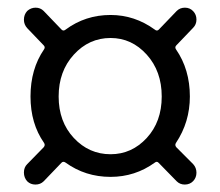

<svg xmlns="http://www.w3.org/2000/svg" viewBox="-20 -624 589 513"><path d="M96.7 -139.6Q87.9 -130.9 74.7 -130.9Q61.5 -130.9 52.7 -139.6Q43.9 -149.4 43.9 -163.1Q43.9 -176.8 52.7 -185.5L96.7 -230.5Q101.6 -236.3 97.7 -242.2Q61.5 -293.9 61.5 -366.2Q61.5 -439.5 97.7 -492.2Q101.6 -498 96.7 -502.9L52.7 -548.8Q43.9 -558.6 43.9 -571.3Q43.9 -585 52.7 -594.7Q62.5 -603.5 75.2 -603.5Q87.9 -603.5 96.7 -594.7L144.5 -544.9Q149.4 -540 155.3 -544.9Q208 -584 275.4 -584Q339.8 -584 393.6 -544.9Q399.4 -540 404.3 -544.9L452.1 -594.7Q460.9 -603.5 474.1 -603.5Q487.3 -603.5 496.1 -594.2Q504.9 -585 504.9 -571.8Q504.9 -558.6 496.1 -549.8L451.2 -502.9Q446.3 -498 450.2 -492.2Q487.3 -438.5 487.3 -366.2Q487.3 -297.9 450.2 -242.2Q446.3 -236.3 451.2 -230.5L496.1 -185.5Q504.9 -175.8 504.9 -162.6Q504.9 -149.4 496.1 -140.1Q487.3 -130.9 473.6 -130.9Q460.9 -130.9 452.1 -139.6L404.3 -188.5Q399.4 -194.3 393.6 -189.5Q340.8 -151.4 275.4 -151.4Q208 -151.4 155.3 -189.5Q148.4 -194.3 143.6 -188.5ZM275.4 -211.9Q332 -211.9 372.1 -255.4Q412.1 -298.8 412.1 -366.2Q412.1 -433.6 372.1 -478Q332 -522.5 275.4 -522.5Q217.8 -522.5 177.2 -478Q136.7 -433.6 136.7 -366.2Q136.7 -298.8 177.2 -255.4Q217.8 -211.9 275.4 -211.9Z"/></svg>

Font: Gen Jyuu Gothic P Normal
Style: Regular
Weight: 300
Designer: [Source Han Sans]
Ryoko NISHIZUKA  (kana & ideographs); Paul D. Hunt (Latin, Greek & Cyrillic); Wenlong ZHANG  (bopomofo
Version: Version 1.002.20150607